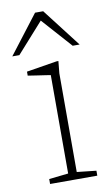

<svg xmlns="http://www.w3.org/2000/svg" viewBox="-99 -760 464 803"><g transform="rotate(-10 133.0 -358.0)"><path d="M170.5 -500.5 165.5 -449V-30L247.5 -21V0H47V-21L129 -30V-448Q123.5 -449 106.5 -451.5Q89.5 -454 69.2 -457Q49 -460 33.5 -462.5V-479.5L163 -500.5ZM-16 -553 109.5 -716.5H144L270 -553H240.5L119 -689H135.5L14 -553Z"/></g></svg>

Font: Newsreader 9pt ExtraLight
Style: Regular
Weight: 250
Designer: Hugues Gentile
Foundry: Production Type
Version: Version 1.003